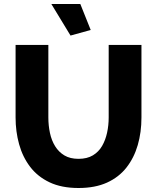

<svg xmlns="http://www.w3.org/2000/svg" viewBox="-20 -935 787 961"><path d="M373 6Q288 6 228 -22.5Q168 -51 130.5 -100.5Q93 -150 75.5 -213.5Q58 -277 58 -347V-710H222V-347Q222 -307 230 -269.5Q238 -232 256 -203Q274 -174 302.5 -157Q331 -140 373 -140Q416 -140 445 -157.5Q474 -175 491 -204.5Q508 -234 516 -271Q524 -308 524 -347V-710H688V-347Q688 -273 669.5 -209Q651 -145 613 -96.5Q575 -48 515.5 -21Q456 6 373 6ZM237 -915H382L434 -785L333 -757Z"/></svg>

Font: Raleway Thin ExtraBold
Style: Regular
Weight: 800
Version: Version 4.026